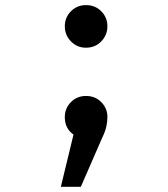

<svg xmlns="http://www.w3.org/2000/svg" viewBox="-20 -544 655 749"><path d="M315.4 -524.1Q351.3 -524.1 375.1 -500Q399 -475.9 399 -441.5Q399 -407.2 375.1 -382.6Q351.3 -357.9 315.4 -357.9Q280.5 -357.9 256.7 -382.6Q232.8 -407.2 232.8 -441.5Q232.8 -475.9 256.7 -500Q280.5 -524.1 315.4 -524.1ZM315.4 -169.7Q351.3 -169.7 375.1 -145.6Q399 -121.5 399 -87.7Q399 -68.7 394.6 -49.5Q390.3 -30.3 378.5 -6.2L295.4 184.6H217.4L266.7 -19Q232.8 -42.6 232.8 -87.2Q232.8 -121.5 256.7 -145.6Q280.5 -169.7 315.4 -169.7Z"/></svg>

Font: FiraCode Nerd Font
Style: Regular
Weight: 400
Designer: Carrois Corporate, Edenspiekermann AG, Nikita Prokopov
Foundry: Carrois Corporate, Edenspiekermann AG, Nikita Prokopov
Version: Version 6.002;Nerd Fonts 2.1.0